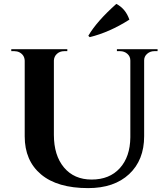

<svg xmlns="http://www.w3.org/2000/svg" viewBox="-20 -953 861 987"><path d="M441 -762 434 -769Q477 -843 578 -933Q626 -908 645 -852Q543 -787 441 -762ZM790 -690H773Q752 -690 736.5 -676.5Q721 -663 721 -643V-253Q721 -130 644 -58Q567 14 433 14Q275 14 191 -56.5Q107 -127 107 -252V-641Q106 -670 80 -684Q68 -690 54 -690H38V-700H326V-690H310Q288 -690 273 -676.5Q258 -663 257 -642V-260Q257 -154 309 -92Q361 -30 451 -30Q543 -30 596 -88.5Q649 -147 650 -247V-642Q650 -663 634.5 -676.5Q619 -690 597 -690H581V-700H790Z"/></svg>

Font: Cinzel Decorative
Style: Bold
Weight: 700
Version: Version 1.002;PS 001.002;hotconv 1.0.56;makeotf.lib2.0.21325